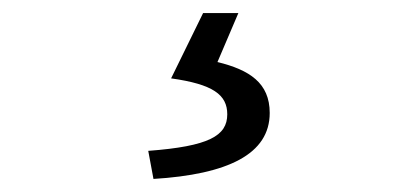

<svg xmlns="http://www.w3.org/2000/svg" viewBox="-20 -23 642 294"><path d="M215 251C329 244 393 213 393 150C393 104 362 84 313 72L345 -3H291L242 97C306 106 328 122 328 152C328 185 300 201 207 208Z"/></svg>

Font: Noto Sans CJK HK DemiLight
Style: Regular
Weight: 350
Designer: Ryoko NISHIZUKA 西塚涼子 (kana, bopomofo & ideographs); Paul D. Hunt (Latin, Greek & Cyrillic); Sandoll Communications 산돌커뮤니
Foundry: Adobe
Version: Version 2.004;hotconv 1.0.118;makeotfexe 2.5.65603